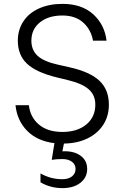

<svg xmlns="http://www.w3.org/2000/svg" viewBox="-20 -731 642 991"><path d="M542 -191Q542 -132 513 -87Q484 -42 431.5 -16.5Q379 9 310 10L302 50Q360 47 395 72Q430 97 430 141Q430 185 395 212.5Q360 240 302 240Q241 240 189 210V164Q241 194 302 194Q333 194 351.5 179.5Q370 165 370 141Q370 118 351.5 104Q333 90 302 90Q271 90 247 94L261 8Q172 -3 120 -56Q68 -109 60 -188H129Q136 -126 181 -88Q226 -50 302 -50Q379 -50 425.5 -88.5Q472 -127 472 -191Q472 -240 438 -270Q404 -300 329 -318L271 -332Q166 -358 119 -402.5Q72 -447 72 -521Q72 -577 100.5 -620.5Q129 -664 181.5 -687.5Q234 -711 302 -711Q402 -711 461 -657.5Q520 -604 530 -521H460Q450 -578 409.5 -614.5Q369 -651 302 -651Q230 -651 186 -615.5Q142 -580 142 -521Q142 -472 174.5 -442.5Q207 -413 280 -397L338 -384Q445 -360 493.5 -314Q542 -268 542 -191Z"/></svg>

Font: Goli Light
Style: Regular
Weight: 300
Designer: jaikishan Patel
Foundry: MagicType
Version: Version 1.000